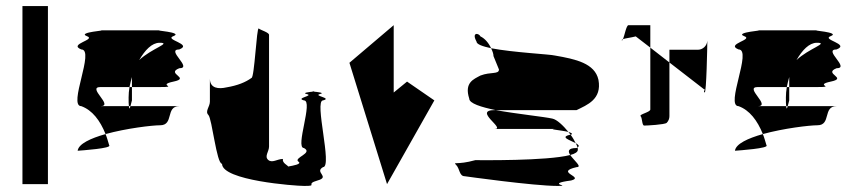

<svg xmlns="http://www.w3.org/2000/svg" viewBox="-20 -795 2828 633"><path d="M54 -188H138V-775H54Z M236 -298C250 -299 350 -306 340 -316C336 -329 333 -341 328 -353C279 -339 239 -321 236 -298ZM248 -445C203 -445 294 -632 248 -632C203 -650 300 -664 266 -676C233 -689 339 -695 311 -695H508C480 -695 586 -689 552 -676C519 -664 617 -650 571 -632C525 -632 617 -570 571 -570C525 -552 610 -538 552 -526C495 -514 571 -508 508 -508H415V-541C412 -530 409 -519 407 -508H311C265 -508 357 -445 311 -445H405C406 -433 408 -437 410 -445H571C525 -445 554 -382 508 -382C482 -382 397 -372 328 -353C310 -398 284 -432 248 -445ZM404 -474C404 -460 404 -451 405 -445H410C412 -453 415 -464 415 -464V-508H407C405 -496 404 -485 404 -474ZM439 -597C479 -635 548 -654 506 -654C481 -654 458 -630 439 -597Z M667 -416C679 -404 694 -255 712 -255C712 -200 952 -182 983 -182C1031 -182 984 -188 1027 -200C1070 -212 1015 -227 1045 -244C1077 -244 1015 -464 1045 -464C1077 -472 1011 -479 1035 -485C1053 -489 1025 -492 1013 -493C1002 -492 974 -489 991 -485C1017 -479 952 -472 982 -464C1014 -464 952 -307 982 -307C1014 -290 946 -275 964 -262C976 -254 947 -249 930 -246C929 -250 909 -258 913 -271C894 -271 877 -256 864 -268C851 -280 867 -295 867 -312V-680C867 -688 841 -695 833 -701C826 -707 819 -538 809 -538C790 -524 763 -513 727 -507C701 -501 672 -503 672 -536V-460C672 -443 655 -428 667 -416ZM1013 -493C1008 -494 1006 -494 1013 -494C1020 -494 1018 -494 1013 -493Z M1132 -588 1256 -188 1412 -464 1322 -526 1278 -490V-712Z M1484 -251C1496 -239 1494 -214 1512 -214C1512 -214 1739 -182 1818 -182C1870 -182 1773 -188 1863 -200C1909 -212 1806 -227 1881 -244C1901 -244 1872 -266 1860 -284C1783 -264 1562 -267 1547 -267C1486 -250 1472 -263 1484 -251ZM1527 -470C1527 -454 1566 -442 1614 -432H1881C1915 -449 1965 -467 1953 -532C1941 -586 1879 -600 1809 -612C1794 -616 1671 -622 1599 -636C1604 -626 1607 -617 1607 -610L1625 -566C1625 -549 1598 -559 1564 -546C1542 -534 1510 -523 1527 -470ZM1551 -658C1534 -689 1558 -687 1564 -675C1579 -668 1592 -652 1599 -636C1571 -642 1551 -649 1551 -658ZM1611 -370C1648 -370 1538 -432 1611 -432H1614C1686 -419 1775 -410 1801 -404C1816 -401 1837 -381 1854 -360C1830 -366 1775 -370 1818 -370ZM1854 -360C1856 -357 1859 -354 1861 -351H1863C1869 -354 1864 -357 1854 -360ZM1860 -284C1852 -296 1852 -307 1881 -307C1882 -308 1883 -308 1884 -309C1885 -306 1885 -303 1885 -301C1885 -294 1876 -288 1860 -284ZM1861 -351C1868 -342 1874 -331 1878 -323C1860 -333 1823 -343 1861 -351ZM1878 -323C1881 -318 1883 -313 1884 -309C1892 -314 1887 -318 1878 -323Z M2030 -662C2031 -661 2033 -663 2034 -666C2031 -665 2029 -663 2030 -662ZM2034 -666C2039 -678 2045 -712 2052 -712H2124V-638L2076 -675C2061 -671 2042 -669 2034 -666ZM2092 -412C2098 -406 2096 -381 2104 -381C2113 -381 2171 -384 2178 -390C2184 -396 2187 -404 2187 -412V-589L2124 -638V-434C2124 -425 2086 -418 2092 -412ZM2187 -589V-631H2281C2297 -631 2311 -644 2312 -661C2312 -647 2309 -484 2303 -490C2296 -497 2310 -500 2302 -500ZM2312 -662C2312 -662 2312 -661 2312 -661C2312 -661 2312 -662 2312 -662Z M2403 -298C2417 -299 2517 -306 2507 -316C2503 -329 2500 -341 2495 -353C2446 -339 2406 -321 2403 -298ZM2415 -445C2370 -445 2461 -632 2415 -632C2370 -650 2467 -664 2433 -676C2400 -689 2506 -695 2478 -695H2675C2647 -695 2753 -689 2719 -676C2686 -664 2784 -650 2738 -632C2692 -632 2784 -570 2738 -570C2692 -552 2777 -538 2719 -526C2662 -514 2738 -508 2675 -508H2582V-541C2579 -530 2576 -519 2574 -508H2478C2432 -508 2524 -445 2478 -445H2572C2573 -433 2575 -437 2577 -445H2738C2692 -445 2721 -382 2675 -382C2649 -382 2564 -372 2495 -353C2477 -398 2451 -432 2415 -445ZM2571 -474C2571 -460 2571 -451 2572 -445H2577C2579 -453 2582 -464 2582 -464V-508H2574C2572 -496 2571 -485 2571 -474ZM2606 -597C2646 -635 2715 -654 2673 -654C2648 -654 2625 -630 2606 -597Z"/></svg>

Font: bitstorm
Style: ext
Weight: 400
Version: Version 0.2